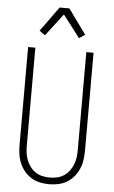

<svg xmlns="http://www.w3.org/2000/svg" viewBox="-63 -1009 626 1058"><g transform="rotate(5 250.0 -479.5)"><path d="M250 8Q224 8 198.5 2.5Q173 -3 151 -16.5Q129 -30 112.5 -50Q96 -70 86 -94Q76 -118 72.5 -143.5Q69 -169 69 -195V-735H109V-195Q109 -174 111.5 -153.5Q114 -133 121.5 -114Q129 -95 141.5 -78Q154 -61 171.5 -49.5Q189 -38 209 -33.5Q229 -29 250 -29Q271 -29 291 -33.5Q311 -38 328.5 -49.5Q346 -61 358.5 -78Q371 -95 378.5 -114Q386 -133 388.5 -153.5Q391 -174 391 -195V-735H431V-195Q431 -169 427.5 -143.5Q424 -118 414 -94Q404 -70 387.5 -50Q371 -30 349 -16.5Q327 -3 301.5 2.5Q276 8 250 8ZM156 -808 124 -830 223 -967H277L376 -830L344 -808L250 -931Z"/></g></svg>

Font: Iosevka Extralight
Style: Regular
Weight: 200
Monospace: yes
Designer: Belleve Invis
Foundry: Belleve Invis
Version: Version 32.0.1; ttfautohint (v1.8.4)